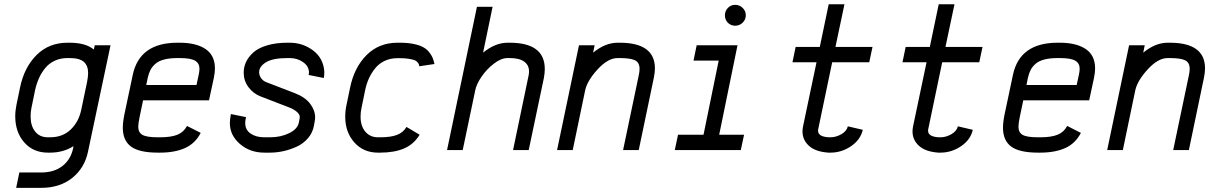

<svg xmlns="http://www.w3.org/2000/svg" viewBox="-20 -716 5814 916"><path d="M147 -284.2 129.9 -200.7Q126 -182.6 126 -160.6Q126 -115.7 147.7 -88.4Q169.4 -61 208.5 -61H218.8Q278.3 -61 316.7 -97.4Q355 -133.8 367.2 -190.4L395.5 -325.2Q400.4 -350.6 400.4 -368.2Q400.4 -402.3 380.1 -420.7Q359.9 -439 312 -439H301.8Q268.6 -439 241.2 -426.3Q213.9 -413.6 195.6 -391.1Q177.2 -368.7 165.5 -342Q153.8 -315.4 147 -284.2ZM301.8 -512.2H312Q389.2 -512.2 427.7 -479.5L432.1 -500H507.3L399.9 7.3Q383.8 85.4 324.7 132.8Q265.6 180.2 176.3 180.2H57.1L72.3 106.9H176.3Q237.8 106.9 277.3 76.4Q316.9 45.9 328.6 -7.3L330.6 -18.6Q281.7 12.2 218.8 12.2H208.5Q138.7 12.2 95.7 -36.6Q52.7 -85.4 52.7 -161.6Q52.7 -187.5 58.6 -216.3L75.7 -298.8Q95.7 -395 154.5 -453.6Q213.4 -512.2 301.8 -512.2Z M836.9 -439H826.7Q789.1 -439 762.5 -431.9Q735.8 -424.8 720.5 -410.9Q705.1 -397 697.3 -381.3Q689.5 -365.7 684.6 -343.8L677.7 -310.5H917.5L927.7 -358.4Q931.6 -375.5 931.6 -388.2Q931.6 -414.1 910.6 -426.5Q889.6 -439 836.9 -439ZM733.4 12.2Q644 12.2 605 -16.8Q565.9 -45.9 565.9 -106.4Q565.9 -133.3 573.7 -171.4L613.3 -358.4Q645.5 -512.2 826.7 -512.2H836.9Q915.5 -512.2 960.4 -482.2Q1005.4 -452.1 1005.4 -389.2Q1005.4 -369.6 1000 -343.8L977.1 -237.3H662.6L646 -157.7Q639.6 -127.4 639.6 -111.3Q639.6 -84 659.7 -72.5Q679.7 -61 733.4 -61H743.7Q797.4 -61 827.4 -73.7Q857.4 -86.4 872.1 -115.2L937.5 -82Q911.6 -31.7 863 -9.8Q814.5 12.2 743.7 12.2Z M1361.8 -512.2Q1424.8 -512.2 1473.9 -475.1Q1522.9 -438 1527.3 -374Q1527.3 -356.4 1524.9 -343.8L1452.6 -358.4Q1454.1 -364.3 1454.1 -369.6Q1454.1 -399.4 1426.5 -419.2Q1398.9 -439 1361.8 -439H1351.6Q1281.7 -439 1249 -418.9Q1216.3 -398.9 1216.3 -371.6Q1216.3 -356.4 1225.8 -343Q1235.4 -329.6 1250 -324.2L1386.7 -271.5Q1436 -252.4 1459.7 -220.9Q1483.4 -189.5 1483.4 -155.8Q1483.4 -147.5 1481.9 -140.1L1478 -117.7Q1472.2 -83.5 1449.7 -57.1Q1427.2 -30.8 1395.8 -16.4Q1364.3 -2 1332 5.1Q1299.8 12.2 1268.6 12.2H1241.2Q1172.4 12.2 1124.5 -29.3Q1076.7 -70.8 1076.7 -128.4Q1076.7 -146.5 1081.5 -171.9L1153.8 -157.2Q1149.9 -141.6 1149.9 -128.9Q1149.9 -96.7 1175.5 -78.9Q1201.2 -61 1241.2 -61H1268.6Q1319.3 -61 1359.4 -80.6Q1399.4 -100.1 1405.8 -131.3L1408.7 -146.5Q1410.2 -153.8 1410.2 -157.7Q1410.2 -170.4 1396 -182.6Q1381.8 -194.8 1360.4 -203.1L1223.6 -255.9Q1188 -269.5 1165.3 -300.3Q1142.6 -331.1 1142.6 -369.6Q1142.6 -396 1153.8 -420.2Q1165 -444.3 1188.5 -465.6Q1211.9 -486.8 1253.9 -499.5Q1295.9 -512.2 1351.6 -512.2Z M1980.5 -399.9Q1979 -407.2 1978 -409.9Q1977.1 -412.6 1971.4 -419.4Q1965.8 -426.3 1956.8 -429.4Q1947.8 -432.6 1929.7 -435.5Q1911.6 -438.5 1886.7 -438.5H1876.5Q1842.8 -438.5 1815.7 -425.8Q1788.6 -413.1 1770.3 -390.6Q1752 -368.2 1740 -341.8Q1728 -315.4 1721.7 -284.2L1704.6 -200.7Q1700.2 -181.2 1700.2 -159.2Q1700.2 -114.7 1722.9 -87.9Q1745.6 -61 1783.2 -61H1793.5Q1844.7 -61 1874.3 -72.5Q1903.8 -84 1919.4 -110.4L1981.9 -73.2Q1954.1 -27.3 1907.5 -7.6Q1860.8 12.2 1793.5 12.2H1783.2Q1713.9 12.2 1670.4 -36.6Q1627 -85.4 1627 -159.2Q1627 -187.5 1633.3 -216.3L1650.4 -298.8Q1670.4 -395 1729.2 -453.6Q1788.1 -512.2 1876.5 -512.2H1886.7Q1923.8 -512.2 1951.9 -506.6Q1980 -501 1997.1 -491.9Q2014.2 -482.9 2025.9 -469Q2037.6 -455.1 2043.2 -441.9Q2048.8 -428.7 2052.7 -410.6Z M2187.5 0H2112.8L2255.4 -683.6H2330.1L2284.7 -464.8Q2342.8 -512.2 2401.4 -512.2H2411.6Q2579.1 -512.2 2579.1 -386.7Q2579.1 -367.2 2574.7 -343.8L2502.4 0H2427.7L2502.4 -358.4Q2503.9 -367.2 2503.9 -375.5Q2503.9 -405.3 2480.7 -422.1Q2457.5 -439 2411.6 -439H2401.4Q2370.6 -439 2335.9 -412.1Q2301.3 -385.3 2277.3 -350.1Q2253.4 -314.9 2247.6 -286.6Z M2712.4 0H2637.7L2742.2 -500H2816.9L2809.6 -464.8Q2867.7 -512.2 2926.3 -512.2H2936.5Q3104.5 -512.2 3104.5 -389.6Q3104.5 -369.6 3099.1 -343.8L3027.3 0H2952.6L3027.8 -358.4Q3031.2 -374 3031.2 -387.7Q3031.2 -417.5 3009.8 -428.2Q2988.3 -439 2936.5 -439H2926.3Q2880.4 -439 2830.8 -384.8Q2781.2 -330.6 2771.5 -284.2Z M3438.5 -643.1Q3438.5 -663.6 3452.6 -678.2Q3466.8 -692.9 3487.3 -692.9Q3508.3 -692.9 3523.2 -678.2Q3538.1 -663.6 3538.1 -643.1Q3538.1 -622.6 3523.2 -607.9Q3508.3 -593.3 3487.3 -593.3Q3474.1 -593.3 3462.6 -599.9Q3451.2 -606.4 3444.8 -617.9Q3438.5 -629.4 3438.5 -643.1ZM3514.2 0H3199.2L3214.8 -73.2H3336.4L3408.7 -426.8H3288.6L3303.7 -500H3498.5L3411.1 -73.2H3529.8Z M3941.9 12.2H3932.1Q3870.1 7.8 3839.4 -20.3Q3808.6 -48.3 3808.6 -88.9Q3808.6 -99.1 3811 -112.3L3875.5 -418.9H3760.7L3775.9 -492.2H3891.1L3933.6 -695.8H4008.8L3965.8 -492.2H4142.6L4127 -418.9H3950.2L3883.3 -98.6Q3882.8 -96.7 3882.8 -92.3Q3882.8 -64.5 3932.1 -61H3941.9Q3968.3 -61 3993.9 -75.7Q4019.5 -90.3 4024.9 -113.3L4096.2 -96.7Q4085.4 -49.3 4040.3 -18.6Q3995.1 12.2 3941.9 12.2Z M4466.8 12.2H4457Q4395 7.8 4364.3 -20.3Q4333.5 -48.3 4333.5 -88.9Q4333.5 -99.1 4335.9 -112.3L4400.4 -418.9H4285.6L4300.8 -492.2H4416L4458.5 -695.8H4533.7L4490.7 -492.2H4667.5L4651.9 -418.9H4475.1L4408.2 -98.6Q4407.7 -96.7 4407.7 -92.3Q4407.7 -64.5 4457 -61H4466.8Q4493.2 -61 4518.8 -75.7Q4544.4 -90.3 4549.8 -113.3L4621.1 -96.7Q4610.4 -49.3 4565.2 -18.6Q4520 12.2 4466.8 12.2Z M5036.1 -439H5025.9Q4988.3 -439 4961.7 -431.9Q4935.1 -424.8 4919.7 -410.9Q4904.3 -397 4896.5 -381.3Q4888.7 -365.7 4883.8 -343.8L4877 -310.5H5116.7L5127 -358.4Q5130.9 -375.5 5130.9 -388.2Q5130.9 -414.1 5109.9 -426.5Q5088.9 -439 5036.1 -439ZM4932.6 12.2Q4843.3 12.2 4804.2 -16.8Q4765.1 -45.9 4765.1 -106.4Q4765.1 -133.3 4772.9 -171.4L4812.5 -358.4Q4844.7 -512.2 5025.9 -512.2H5036.1Q5114.7 -512.2 5159.7 -482.2Q5204.6 -452.1 5204.6 -389.2Q5204.6 -369.6 5199.2 -343.8L5176.3 -237.3H4861.8L4845.2 -157.7Q4838.9 -127.4 4838.9 -111.3Q4838.9 -84 4858.9 -72.5Q4878.9 -61 4932.6 -61H4942.9Q4996.6 -61 5026.6 -73.7Q5056.6 -86.4 5071.3 -115.2L5136.7 -82Q5110.8 -31.7 5062.3 -9.8Q5013.7 12.2 4942.9 12.2Z M5336.9 0H5262.2L5366.7 -500H5441.4L5434.1 -464.8Q5492.2 -512.2 5550.8 -512.2H5561Q5729 -512.2 5729 -389.6Q5729 -369.6 5723.6 -343.8L5651.9 0H5577.1L5652.3 -358.4Q5655.8 -374 5655.8 -387.7Q5655.8 -417.5 5634.3 -428.2Q5612.8 -439 5561 -439H5550.8Q5504.9 -439 5455.3 -384.8Q5405.8 -330.6 5396 -284.2Z"/></svg>

Font: Anka/Coder Condensed
Style: Italic
Weight: 400
Width: 4
Italic angle: -12°
Monospace: yes
Version: Version 001.100